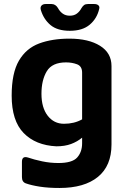

<svg xmlns="http://www.w3.org/2000/svg" viewBox="-20 -712 633 954"><path d="M260 15Q157 10 97.5 -51Q38 -112 38 -237Q38 -349 74 -410.5Q110 -472 174.5 -496Q239 -520 325 -520Q420 -520 477 -484.5Q534 -449 534 -384V6Q534 112 466.5 167Q399 222 276 222Q220 222 178 215.5Q136 209 108 199Q89 192 89 168V92Q89 61 120 71Q149 81 189 89.5Q229 98 270 98Q339 98 363.5 70.5Q388 43 388 0V-28Q364 -8 333 3.5Q302 15 260 15ZM298 -97Q349 -97 388 -119V-351Q388 -383 363 -392.5Q338 -402 308 -402Q239 -402 212.5 -358Q186 -314 186 -246Q186 -177 217 -137Q248 -97 298 -97ZM327 -559Q265 -559 231 -587.5Q197 -616 183 -662Q179 -676 186 -684Q193 -692 207 -692H236Q256 -692 268 -672Q277 -655 291.5 -644.5Q306 -634 327 -634Q348 -634 362 -644.5Q376 -655 385 -672Q391 -682 398 -687Q405 -692 417 -692H448Q462 -692 469 -685.5Q476 -679 473 -668Q462 -620 426 -589.5Q390 -559 327 -559Z"/></svg>

Font: Pitagon Sans
Style: Bold
Weight: 700
Designer: Travis Tran
Foundry: Pitagon
Version: Version 1.001; ttfautohint (v1.8.4.7-5d5b);gftools[0.9.26]